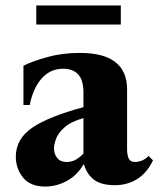

<svg xmlns="http://www.w3.org/2000/svg" viewBox="-20 -669 581 704"><path d="M146 15Q91 15 64.5 -18Q38 -51 38 -94Q38 -160 98.5 -201Q159 -242 286 -276V-329Q286 -376 266.5 -396.5Q247 -417 212 -417Q164 -417 132.5 -381Q101 -345 89 -284H66V-428Q100 -445 154.5 -460Q209 -475 273 -475Q446 -475 446 -341V-123Q446 -100 452 -87.5Q458 -75 476 -75Q486 -75 498.5 -79.5Q511 -84 525 -97L541 -81Q519 -35 483 -12.5Q447 10 401 10Q352 10 325.5 -9.5Q299 -29 288 -66H286Q263 -26 225 -5.5Q187 15 146 15ZM224 -75Q244 -75 259.5 -84.5Q275 -94 286 -106V-236Q240 -223 216.5 -202Q193 -181 185.5 -160Q178 -139 178 -125Q178 -104 190 -89.5Q202 -75 224 -75ZM113 -649H423V-579H113Z"/></svg>

Font: Bona Nova SC
Style: Bold
Weight: 700
Designer: Mateusz Machalski
Foundry: Capitalics
Version: Version 4.001; ttfautohint (v1.8.4.7-5d5b)